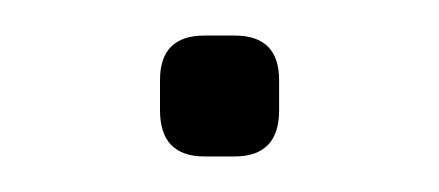

<svg xmlns="http://www.w3.org/2000/svg" viewBox="-20 -88 247 108"><path d="M95 0Q70 0 70 -26V-43Q70 -68 95 -68H112Q137 -68 137 -43V-26Q137 0 112 0Z"/></svg>

Font: Jura Light Light
Style: Regular
Weight: 300
Version: Version 5.106